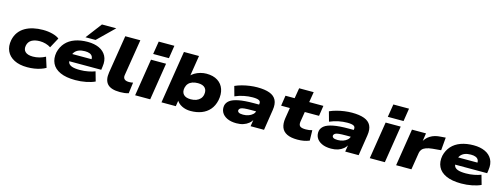

<svg xmlns="http://www.w3.org/2000/svg" viewBox="-16 -1624 6515 2485"><g transform="rotate(15 3242.0 -381.5)"><path d="M337 11Q232 11 161.5 -25.5Q91 -62 61.5 -126.5Q32 -191 48 -275Q61 -337 94 -381.5Q127 -426 175.5 -454Q224 -482 284.5 -495.5Q345 -509 413 -509Q482 -509 541 -493.5Q600 -478 632 -452L558 -315Q529 -335 490 -346Q451 -357 412 -357Q379 -357 351.5 -351Q324 -345 303 -333Q282 -321 268 -301.5Q254 -282 249 -256Q238 -202 270 -171.5Q302 -141 373 -141Q415 -141 457.5 -152Q500 -163 539 -184L583 -46Q554 -29 515 -16Q476 -3 431 4Q386 11 337 11Z M981 11Q857 11 778.5 -24.5Q700 -60 669 -124.5Q638 -189 654 -273Q672 -349 719.5 -402Q767 -455 842 -482Q917 -509 1013 -509Q1101 -509 1165.5 -479.5Q1230 -450 1261 -392Q1292 -334 1279 -249L1273 -205H810L825 -305H1140L1115 -286Q1120 -320 1109 -341Q1098 -362 1073 -372.5Q1048 -383 1008 -383Q961 -383 927 -369.5Q893 -356 872.5 -329.5Q852 -303 845 -262V-259Q838 -217 848 -188.5Q858 -160 895.5 -145.5Q933 -131 1005 -131Q1063 -131 1116.5 -141.5Q1170 -152 1207 -167L1243 -40Q1195 -17 1125 -3Q1055 11 981 11ZM967 -559 1130 -774H1322L1102 -559Z M1580 11Q1459 11 1411 -42Q1363 -95 1380 -200L1461 -705H1663L1584 -214Q1581 -193 1588 -177.5Q1595 -162 1613 -153.5Q1631 -145 1659 -145Q1674 -145 1690 -147Q1706 -149 1714 -151L1695 -4Q1669 4 1640.5 7.5Q1612 11 1580 11Z M1869 -577 1897 -750H2107L2080 -577ZM1782 0 1861 -498H2063L1984 0Z M2525 11Q2461 11 2408.5 -15.5Q2356 -42 2332 -88H2341L2327 0H2135L2247 -705H2449L2403 -416H2389Q2412 -445 2447 -466Q2482 -487 2523 -498Q2564 -509 2603 -509Q2695 -509 2754 -471Q2813 -433 2835.5 -367Q2858 -301 2841 -217Q2824 -140 2780.5 -89.5Q2737 -39 2672 -14Q2607 11 2525 11ZM2489 -136Q2531 -136 2562.5 -148Q2594 -160 2615 -182.5Q2636 -205 2643 -238Q2654 -296 2624.5 -329Q2595 -362 2528 -362Q2486 -362 2454 -350.5Q2422 -339 2402 -316.5Q2382 -294 2374 -260Q2362 -203 2391.5 -169.5Q2421 -136 2489 -136Z M3140 11Q3065 11 3014.5 -13.5Q2964 -38 2942 -79Q2920 -120 2929 -171Q2938 -211 2975 -239.5Q3012 -268 3089.5 -283.5Q3167 -299 3297 -299H3388L3374 -204H3283Q3225 -204 3191 -200.5Q3157 -197 3141.5 -187.5Q3126 -178 3122 -163Q3118 -144 3135 -131.5Q3152 -119 3195 -119Q3233 -119 3266.5 -130.5Q3300 -142 3323 -163Q3346 -184 3350 -213L3364 -306Q3370 -341 3345 -354.5Q3320 -368 3260 -368Q3203 -368 3143 -356Q3083 -344 3026 -319L2990 -449Q3032 -468 3082.5 -481.5Q3133 -495 3185.5 -502Q3238 -509 3285 -509Q3386 -509 3449.5 -485.5Q3513 -462 3539 -411Q3565 -360 3552 -277L3509 0H3329L3345 -101L3351 -102Q3334 -66 3303.5 -41Q3273 -16 3232.5 -2.5Q3192 11 3140 11Z M3957 11Q3870 11 3817 -15Q3764 -41 3744.5 -91.5Q3725 -142 3736 -215L3759 -359H3642L3663 -498H3786L3809 -637H4004L3981 -498H4171L4150 -359H3959L3937 -223Q3931 -180 3951.5 -162.5Q3972 -145 4028 -145Q4051 -145 4072.5 -148Q4094 -151 4114 -157L4117 -18Q4080 -3 4041.5 4Q4003 11 3957 11Z M4408 11Q4333 11 4282.5 -13.5Q4232 -38 4210 -79Q4188 -120 4197 -171Q4206 -211 4243 -239.5Q4280 -268 4357.5 -283.5Q4435 -299 4565 -299H4656L4642 -204H4551Q4493 -204 4459 -200.5Q4425 -197 4409.5 -187.5Q4394 -178 4390 -163Q4386 -144 4403 -131.5Q4420 -119 4463 -119Q4501 -119 4534.5 -130.5Q4568 -142 4591 -163Q4614 -184 4618 -213L4632 -306Q4638 -341 4613 -354.5Q4588 -368 4528 -368Q4471 -368 4411 -356Q4351 -344 4294 -319L4258 -449Q4300 -468 4350.5 -481.5Q4401 -495 4453.5 -502Q4506 -509 4553 -509Q4654 -509 4717.5 -485.5Q4781 -462 4807 -411Q4833 -360 4820 -277L4777 0H4597L4613 -101L4619 -102Q4602 -66 4571.5 -41Q4541 -16 4500.5 -2.5Q4460 11 4408 11Z M5013 -577 5041 -750H5251L5224 -577ZM4926 0 5005 -498H5207L5128 0Z M5279 0 5358 -498H5546L5527 -370H5519Q5545 -430 5602 -466Q5659 -502 5742 -506L5807 -511L5792 -338L5678 -328Q5628 -323 5595 -311Q5562 -299 5544 -279Q5526 -259 5521 -231L5484 0Z M6152 11Q6028 11 5949.5 -24.5Q5871 -60 5840 -124.5Q5809 -189 5825 -273Q5843 -349 5890.5 -402Q5938 -455 6013 -482Q6088 -509 6184 -509Q6272 -509 6336.5 -479.5Q6401 -450 6432 -392Q6463 -334 6450 -249L6444 -205H5981L5996 -305H6311L6286 -286Q6291 -320 6280 -341Q6269 -362 6244 -372.5Q6219 -383 6179 -383Q6132 -383 6098 -369.5Q6064 -356 6043.5 -329.5Q6023 -303 6016 -262V-259Q6009 -217 6019 -188.5Q6029 -160 6066.5 -145.5Q6104 -131 6176 -131Q6234 -131 6287.5 -141.5Q6341 -152 6378 -167L6414 -40Q6366 -17 6296 -3Q6226 11 6152 11Z"/></g></svg>

Font: Nunito Sans 10pt Expanded Black
Style: Italic
Weight: 900
Width: 7
Italic angle: -9°
Designer: Vernon Adams
Foundry: Vernon Adams
Version: Version 3.101;gftools[0.9.27]